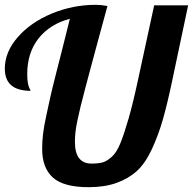

<svg xmlns="http://www.w3.org/2000/svg" viewBox="-20 -770 801 797"><path d="M620 -748H761L695 -436Q674 -336 655.5 -272Q637 -208 610 -150Q583 -92 548.5 -60.5Q514 -29 464.5 -11Q415 7 348 7Q244 7 199.5 -33Q155 -73 155 -152Q155 -181 158.5 -212.5Q162 -244 173 -294Q184 -344 189 -367.5Q194 -391 213 -466Q232 -541 237 -560L270 -692Q187 -670 140 -610.5Q93 -551 93 -462Q93 -439 96 -424Q99 -409 103 -402Q107 -395 107 -393Q0 -393 0 -485Q0 -554 53.5 -615.5Q107 -677 194.5 -713.5Q282 -750 378 -750Q400 -750 426 -745Q410 -687 389.5 -611Q369 -535 358.5 -496Q348 -457 334.5 -406Q321 -355 314.5 -328Q308 -301 301.5 -270.5Q295 -240 293 -219.5Q291 -199 291 -181Q291 -91 360 -91Q389 -91 406.5 -96Q424 -101 444 -119Q464 -137 479.5 -175Q495 -213 513.5 -277Q532 -341 553 -439Z"/></svg>

Font: Lobster 1.4
Style: Regular
Weight: 400
Designer: Pablo Impallari
Foundry: Pablo Impallari. www.impallari.com
Version: Version 1.4